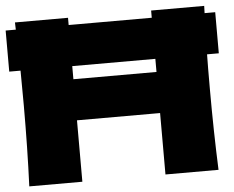

<svg xmlns="http://www.w3.org/2000/svg" viewBox="-56 -787 1031 847"><g transform="rotate(-5 460.0 -363.0)"><path d="M924 -512H872Q871 -461 871 -358Q871 -168 878 0H643V-272H275V0H40Q47 -168 47 -358Q47 -461 46 -512H-4V-694H41L40 -726H275V-694H643V-726H878L877 -694H924ZM275 -454H643V-512H275Z"/></g></svg>

Font: Dela Gothic One
Style: Regular
Weight: 400
Designer: aratakana
Foundry: aratakana
Version: Version 1.004